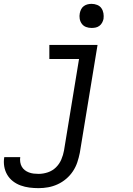

<svg xmlns="http://www.w3.org/2000/svg" viewBox="-70 -763 690 996"><path d="M130 213Q106 213 82.5 210Q59 207 37 199Q15 191 -3 177Q-21 163 -32.5 143.5Q-44 124 -48 100.5Q-52 77 -48 53Q-48 53 -48 52.5Q-48 52 -48 52H35Q35 52 35 52Q35 52 35 52Q33 65 35 78Q37 91 43 101.5Q49 112 58.5 119.5Q68 127 80 131.5Q92 136 104.5 137.5Q117 139 130 139Q154 139 178 131Q202 123 220 105.5Q238 88 248 64.5Q258 41 262 18L340 -457H186V-530H436L344 30Q339 55 331 79Q323 103 308.5 125Q294 147 273.5 164.5Q253 182 229 193Q205 204 180 208.5Q155 213 130 213ZM405 -618Q390 -618 376.5 -623Q363 -628 354.5 -639.5Q346 -651 343.5 -665.5Q341 -680 344 -695Q346 -705 351 -715Q356 -725 365 -731.5Q374 -738 384.5 -740.5Q395 -743 405 -743Q420 -743 434 -737.5Q448 -732 456 -720.5Q464 -709 466.5 -694.5Q469 -680 467 -665Q465 -655 459.5 -645Q454 -635 445 -628.5Q436 -622 425.5 -620Q415 -618 405 -618Z"/></svg>

Font: Iosevka Curly Extended
Style: Italic
Weight: 400
Width: 7
Italic angle: -9°
Monospace: yes
Designer: Belleve Invis
Foundry: Belleve Invis
Version: Version 11.1.0; ttfautohint (v1.8.3)